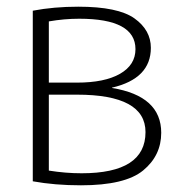

<svg xmlns="http://www.w3.org/2000/svg" viewBox="-20 -547 550 574"><path d="M126 -37Q176 -29 224 -29Q415 -29 415 -152Q415 -264 210 -264H126ZM126 -300H210Q293 -300 339 -326.5Q385 -353 385 -400Q385 -491 217 -491Q172 -491 126 -483ZM462 -150Q462 -82 408 -37.5Q354 7 222 7Q144 7 78 -5V-515Q141 -527 214 -527Q333 -527 382 -492Q431 -457 431 -404Q431 -312 315 -285V-284Q462 -260 462 -150Z"/></svg>

Font: M PLUS 1p Light
Style: Regular
Weight: 300
Version: Version 1.061